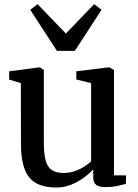

<svg xmlns="http://www.w3.org/2000/svg" viewBox="-20 -870 646 902"><path d="M474 9Q446.5 9 432.2 -1.2Q418 -11.5 418 -38V-74.5Q400.5 -55 373.5 -35.2Q346.5 -15.5 313.5 -2.2Q280.5 11 245 11Q155 11 116.8 -37.2Q78.5 -85.5 78.5 -194L78 -479.5L23 -496V-535L163 -553.5H168L186 -541V-199.5Q186 -150 193.8 -118.5Q201.5 -87 221.8 -72.2Q242 -57.5 279 -57.5Q308 -57.5 332.2 -66.2Q356.5 -75 375.8 -87.2Q395 -99.5 408 -111.5V-479.5L338.5 -496.5V-535L488.5 -553.5H494L515.5 -541V-46.5L572 -46L571.5 -6Q554.5 -1.5 530.2 3.8Q506 9 474 9ZM247.5 -631 122 -824 156.5 -850.5 289.5 -712.5 422.5 -850.5 457 -824 331.5 -631Z"/></svg>

Font: Merriweather 48pt Medium
Style: Regular
Weight: 500
Version: Version 2.100